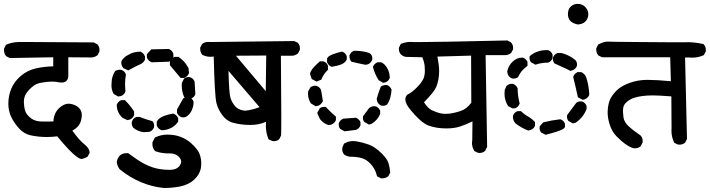

<svg xmlns="http://www.w3.org/2000/svg" viewBox="-30 -773 3589 971"><path d="M206.5 -80.1Q166 -80.1 126 -88.4Q92.8 -95.2 68.1 -121.6Q43.5 -147.9 27.8 -179.4Q12.2 -210.9 12.2 -248.5Q12.2 -288.6 26.9 -324.2Q41.5 -359.4 74.2 -388.2Q107.9 -417.5 153.8 -427.7Q194.8 -436.5 239.3 -437.5V-483.4L19.5 -479.5L1 -488.8L0 -490.2Q-9.8 -502 -9.8 -521Q-9.8 -522.9 -9.8 -526.4L0 -545.9L2.4 -547.4Q30.3 -559.6 64 -560.5Q71.8 -560.5 127 -560.5Q182.1 -560.5 443.4 -558.6L461.9 -549.3L462.9 -548.3Q473.1 -537.1 473.1 -520.5Q473.1 -517.1 472.7 -512.2L463.4 -493.7L461.4 -492.7Q449.2 -483.4 434.1 -482.4H433.6L315.4 -483.4V-387.2Q314.5 -372.6 306.2 -364.3Q297.4 -355.5 281.2 -355.5Q276.4 -355.5 270 -356.4Q252 -360.4 232.9 -360.4Q208.5 -360.4 177.2 -354.5Q171.4 -353 165.5 -351.6Q143.6 -346.7 116.2 -317.9Q90.8 -291.5 90.8 -258.8Q90.8 -256.3 90.8 -254.4Q92.8 -217.3 102.1 -201.7Q111.3 -186 129.4 -173.1Q147.5 -160.2 175.8 -158.7Q188.5 -158.2 199.2 -158.2Q220.7 -158.2 240.2 -158.7Q241.7 -198.7 266.4 -223.6Q291 -248.5 316.9 -248.5Q320.8 -248.5 324.7 -248Q353.5 -243.7 370.1 -226.6Q383.8 -212.4 383.8 -190.9Q383.8 -177.7 379.4 -162.1Q373.5 -143.1 361.8 -131.3Q352.5 -121.6 335.9 -112.3Q371.6 -63 395 -44.9Q422.9 -22.9 422.9 -2.4Q422.9 -1.5 422.9 1L413.1 19Q397.5 28.8 380.4 31.2Q370.1 28.8 357.9 19.5Q325.2 -3.9 259.3 -83.5Q231.4 -80.1 206.5 -80.1Z M830.1 2.9H821.3Q786.1 2.9 754.4 -8.8L752.9 -10.7Q740.7 -24.4 740.7 -45.4Q740.7 -48.8 741.2 -53.7L752.9 -77.1L755.4 -78.1Q783.2 -92.3 817.9 -92.3Q829.6 -92.3 841.8 -90.8Q895 -84.5 934.8 -50.3Q974.6 -16.1 982.9 16.6Q987.8 34.7 987.8 50.5Q987.8 66.4 985.4 79.6Q979 111.3 950.7 136.7Q922.4 161.6 881.3 169.9Q841.8 177.7 799.8 177.7H799.3Q678.2 166 575.7 83.5Q563 67.4 560.5 46.9Q563 27.8 575.7 13.7Q589.8 1.5 610.4 1.5Q613.3 1.5 619.1 2Q667 38.1 697.8 54.4Q728.5 70.8 759.8 78.4Q791 85.9 829.1 85.9Q864.3 85.9 879.4 64Q886.2 53.7 886.2 44.4Q886.2 31.7 873.5 19Q857.4 2.9 830.1 2.9ZM636.2 -150.4Q636.2 -156.7 637.7 -159.7Q640.6 -167.5 646 -172.9Q651.4 -178.2 659.7 -181.6H676.3Q706.5 -169.4 740.7 -160.2L742.7 -158.2Q749.5 -149.4 749.5 -136.7Q749.5 -130.4 748.5 -127.9Q742.2 -113.3 727.5 -106.9L726.6 -106.4L697.3 -104.5Q666.5 -107.9 643.6 -127.4Q636.2 -138.2 636.2 -150.4ZM762.7 -138.2V-156.7Q765.1 -162.1 767.3 -165Q769.5 -168 771 -169.4Q778.8 -177.2 792 -183.6Q813 -192.9 846.7 -198.7L848.6 -197.8Q863.3 -191.4 870.1 -177.2L871.1 -175.8V-157.7Q864.7 -148.9 861.1 -145.3Q857.4 -141.6 855.5 -139.9Q853.5 -138.2 851.6 -136.7Q849.6 -135.3 847.4 -133.5Q845.2 -131.8 843.3 -130.6Q841.3 -129.4 838.9 -127.9Q835 -125.5 830.1 -123.5Q808.1 -114.3 788.1 -114.3H786.1Q777.3 -118.7 771.7 -124Q766.1 -129.4 762.7 -138.2ZM560.5 -242.2V-243.7Q567.4 -259.8 582 -266.1L583.5 -266.6H602.1L604 -264.2Q628.4 -240.2 648.4 -208.5V-190.9Q641.6 -174.8 627 -168.5L614.3 -165.5L589.4 -177.2Q560.5 -204.6 560.5 -242.2ZM865.2 -202.6V-219.7L896.5 -274.9L897.5 -275.9Q906.7 -282.7 918.9 -282.7Q925.3 -282.7 927.7 -281.7Q942.4 -275.4 948.7 -259.8L949.2 -258.3Q948.7 -243.2 946.5 -234.6Q944.3 -226.1 942.1 -220.7Q939.9 -215.3 937.5 -210.4Q929.7 -196.3 917 -186.5Q908.7 -179.2 896.5 -179.2Q890.1 -179.2 887.7 -180.2Q872.1 -186.5 865.7 -201.2ZM900.9 -282.7Q893.6 -300.8 891.4 -315.2Q889.2 -329.6 889.2 -338.4Q889.2 -347.2 889.6 -353.5L900.9 -375.5L902.3 -376.5Q911.6 -383.3 923.8 -383.3Q930.2 -383.3 933.1 -381.8Q939.9 -379.4 945.3 -374Q950.7 -368.7 954.1 -360.4L958 -296.4Q954.6 -288.1 949.2 -282.7Q943.8 -277.3 934.1 -273.4H917ZM533.7 -340.8Q533.7 -346.2 534.2 -352.1Q534.2 -384.3 550.8 -411.1L551.8 -413.1L553.2 -414.1Q563.5 -420.4 576.2 -420.4Q582.5 -420.4 585.4 -418.9Q592.3 -416.5 597.7 -411.1Q603 -405.8 606 -398.4L606.9 -396.5Q602.5 -371.1 602.5 -350.6Q602.5 -330.1 604.5 -310.5Q601.1 -301.3 595.7 -295.9Q590.3 -290.5 582.5 -287.6L567.9 -284.7L544.9 -297.9L543.9 -299.8Q533.7 -317.9 533.7 -340.8ZM829.1 -443.4V-461.9Q833.5 -470.7 838.9 -476.3Q844.2 -481.9 853 -485.4H872.6Q886.2 -476.1 896 -466.3Q912.6 -449.7 923.8 -426.8L925.8 -402.8Q919.9 -390.1 910.6 -383.8Q907.2 -381.3 902.3 -378.9H883.3Q857.4 -409.2 829.1 -443.4ZM584 -449.7Q583.5 -453.6 583.5 -456.5Q583.5 -460 584.5 -464.4Q597.2 -485.4 616.2 -494.1Q643.6 -511.7 678.7 -511.7H680.7Q689 -507.8 694.1 -502.4Q699.2 -497.1 703.1 -487.8V-470.7Q698.7 -462.4 693.8 -457.5Q686.5 -450.2 675.8 -446.3Q661.6 -440.9 618.7 -417L593.8 -428.2Q585.4 -439.5 584 -449.7ZM712.9 -480.5V-496.1V-499L734.9 -523.4L823.7 -525.4Q832 -522 837.4 -516.6Q842.8 -511.2 846.7 -501.5V-484.9Q842.8 -475.1 837.4 -469.7Q832 -464.4 823.7 -460.9L736.8 -458Q720.7 -464.8 713.9 -479Z M1315.4 -157.2Q1280.3 -141.1 1235.4 -141.1Q1189.5 -141.1 1148.4 -152.3Q1111.3 -162.1 1085.9 -203.1Q1071.8 -225.1 1064.5 -252.4Q1055.7 -287.1 1050.8 -487.3Q1042.5 -485.8 1033.7 -485.8Q1013.7 -485.8 993.2 -495.6L992.2 -497.1Q982.4 -508.8 982.4 -526.9Q982.4 -528.8 982.4 -532.2L991.7 -549.8L993.2 -551.3Q1005.9 -561 1022.9 -561Q1027.3 -561 1031.7 -560.5L1457.5 -565.4L1475.6 -557.1L1476.6 -556.2Q1486.8 -544.9 1486.8 -528.3Q1486.8 -524.9 1486.3 -520L1476.6 -502.4Q1461.9 -491.7 1448.2 -491.2H1390.6Q1392.6 -269.5 1392.6 -185.1Q1392.6 -100.6 1391.6 -87.9L1382.3 -69.3L1381.3 -68.4Q1371.1 -59.1 1355.5 -59.1Q1348.6 -59.1 1346.7 -60.1L1328.1 -68.4Q1320.8 -86.4 1317.6 -103.3Q1314.5 -120.1 1314.5 -137.7Q1314.5 -138.2 1315.4 -157.2ZM1199.7 -214.4Q1203.6 -213.4 1207.3 -213.4Q1210.9 -213.4 1216.3 -213.9Q1221.7 -214.4 1231.9 -216.3Q1253.4 -220.2 1282.7 -231L1125.5 -414.6Q1128.4 -300.3 1135.5 -278.1Q1142.6 -255.9 1158.2 -236.8Q1173.3 -219.2 1199.7 -214.4ZM1314 -312 1316.4 -492.2 1163.1 -491.2Z M1739.3 19.5H1738.8Q1723.6 17.1 1710.4 8.8L1710 7.8Q1700.7 -2.9 1700.7 -18.6Q1700.7 -24.9 1701.7 -27.3L1709.5 -46.4L1711.9 -47.9Q1732.4 -59.6 1755.9 -59.6Q1764.2 -59.6 1773.4 -58.1Q1804.7 -52.7 1834.5 -42Q1867.2 -30.3 1901.4 3.9Q1928.2 30.8 1934.8 52.2Q1941.4 73.7 1943.4 100.1L1934.1 118.2L1932.6 119.1Q1920.9 128.9 1902.8 128.9Q1900.9 128.9 1897.5 128.9L1877 118.7L1876 115.2Q1867.2 78.6 1841.3 52.7Q1821.8 33.2 1800.3 26.9Q1775.4 19.5 1739.3 19.5ZM1683.1 -142.6Q1683.1 -148.9 1684.3 -152.1Q1685.5 -155.3 1687.7 -158.2Q1689.9 -161.1 1692.4 -164.1Q1697.8 -169.4 1706.1 -172.9L1770 -177.7Q1786.1 -170.9 1792.5 -156.2L1793 -154.8V-139.2Q1790.5 -132.8 1788.1 -129.9Q1785.6 -127 1783.9 -125.2Q1782.2 -123.5 1780.3 -121.6Q1776.4 -118.7 1770.5 -116.2L1712.4 -108.9L1691.4 -120.6L1690.4 -121.6Q1683.1 -129.9 1683.1 -142.6ZM1610.4 -232.4Q1612.8 -232.4 1617.7 -232.4Q1627 -222.2 1638.2 -210.9Q1649.4 -199.7 1668.9 -183.1V-165.5Q1662.1 -149.4 1645.5 -142.6L1631.3 -140.6L1629.4 -141.1Q1606 -148.4 1587.9 -170.9L1574.2 -201.7L1586.9 -225.1L1587.9 -226.1Q1596.7 -232.4 1610.4 -232.4ZM1805.2 -177.2Q1805.2 -180.2 1806.2 -185.5L1836.4 -226.1Q1848.6 -235.8 1862.8 -235.8Q1868.7 -235.8 1871.1 -234.9Q1885.7 -228.5 1892.1 -213.9L1892.6 -212.4V-196.8Q1879.4 -164.6 1848.6 -146.5L1847.7 -146L1835.9 -143.1L1813.5 -155.8L1812.5 -156.7Q1805.2 -165 1805.2 -177.2ZM1527.8 -298.8Q1527.8 -303.7 1528.3 -311L1540 -331.5L1541.5 -333Q1551.8 -339.4 1563.5 -339.4Q1569.8 -339.4 1573.2 -337.9Q1586.9 -332 1593.3 -318.8Q1595.2 -312 1603 -261.2Q1598.1 -252.4 1593 -247.3Q1587.9 -242.2 1580.6 -238.8L1565.9 -235.8L1542.5 -250L1541.5 -251.5Q1527.8 -272.5 1527.8 -298.8ZM1896 -335.4Q1908.7 -342.8 1920.4 -342.8Q1924.3 -342.8 1927.7 -342.8Q1943.4 -335.9 1949.7 -321.3L1950.2 -319.8Q1947.3 -272.9 1929.2 -246.6L1928.7 -245.6L1927.7 -244.6Q1918.5 -237.8 1906.7 -237.8Q1900.9 -237.8 1898.4 -238.8Q1883.8 -245.1 1877.4 -260.3L1875 -272.9Q1883.3 -304.2 1896 -335.4ZM1879.4 -458H1898.4Q1908.2 -453.1 1915.3 -445.8Q1922.4 -438.5 1928.7 -427.7Q1940.4 -407.7 1941.4 -379.4Q1937.5 -370.1 1932.4 -365Q1927.2 -359.9 1920.4 -356.9L1907.7 -354L1885.3 -367.2Q1865.7 -397 1856.9 -431.6L1856 -434.1L1856.9 -436.5Q1863.3 -451.2 1877.9 -457.5ZM1587.9 -462.9H1606Q1614.7 -459.5 1620.1 -454.1Q1625.5 -448.7 1628.9 -439.9V-420.4Q1616.2 -408.2 1608.6 -396.7Q1601.1 -385.3 1594.7 -370.1L1570.8 -360.4L1546.4 -373.5L1537.6 -400.4Q1540 -408.7 1543.9 -415.5Q1555.2 -434.6 1587.9 -462.9ZM1624 -458V-477.5Q1626.5 -481.9 1629.9 -485.4Q1643.6 -499 1699.7 -512.2Q1706.1 -509.8 1709 -507.6Q1711.9 -505.4 1714.8 -502.9Q1720.2 -497.6 1723.6 -488.8V-471.7Q1714.4 -453.6 1693.4 -446.3Q1674.8 -439.5 1647.5 -435.1L1645 -436Q1631.8 -442.4 1625 -456.5ZM1737.3 -488.8Q1737.3 -490.7 1737.3 -494.1Q1741.7 -502.4 1746.8 -507.6Q1752 -512.7 1760.3 -516.6Q1811 -515.1 1833.5 -506.3Q1839.8 -503.9 1845.2 -499.5Q1853 -489.7 1853 -478Q1853 -472.2 1852.1 -470Q1851.1 -467.8 1850.1 -465.8Q1849.1 -463.9 1848.1 -462.4Q1841.8 -452.6 1830.6 -447.8L1818.4 -445.3Q1783.7 -452.1 1747.6 -460.9L1745.6 -462.9Q1737.3 -473.6 1737.3 -488.8Z M2356.9 -50.8Q2356.9 -58.1 2358.4 -65.9L2359.4 -159.2Q2323.7 -141.6 2294.9 -132.6Q2266.1 -123.5 2227.5 -123.5Q2175.8 -123.5 2135.7 -138.7Q2099.6 -152.8 2047.9 -214.8Q2020 -247.6 2020 -270.5Q2020 -283.7 2029.3 -293.5L2030.3 -294.4Q2056.6 -307.1 2084.5 -337.4Q2111.8 -366.7 2115.7 -387.7Q2118.7 -401.9 2118.7 -414.3Q2118.7 -426.8 2117.7 -437.5Q2115.7 -460.4 2105.5 -483.4L2022 -485.4Q2008.3 -487.8 1997.6 -497.6Q1987.3 -508.8 1987.3 -525.9Q1987.3 -527.8 1987.3 -531.2L1997.1 -551.3L2000 -552.2Q2023.9 -561 2044.4 -561Q2050.3 -561 2055.4 -560.5Q2060.5 -560.1 2084.5 -560.1Q2174.3 -560.1 2536.1 -568.4L2553.7 -559.1L2554.2 -558.1Q2564.9 -547.9 2564.9 -531.2Q2564.9 -527.8 2564.5 -522.9L2555.2 -505.9L2553.7 -504.4Q2541.5 -494.6 2526.4 -494.1H2425.8L2433.6 -30.3L2423.3 -9.8L2421.9 -8.8Q2411.1 0.5 2395.5 0.5Q2392.1 0.5 2387.7 0L2369.6 -8.8L2368.2 -10.7Q2356.9 -28.8 2356.9 -50.8ZM2182.1 -486.8Q2190.9 -441.9 2190.9 -414.1Q2190.9 -369.6 2176.3 -333.5Q2170.9 -320.8 2155.8 -301.8Q2140.6 -282.7 2114.3 -255.9Q2133.3 -225.1 2154.8 -215.3Q2179.2 -203.6 2199.2 -199.7Q2210.9 -197.3 2222.2 -197.3Q2233.4 -197.3 2242.4 -198.2Q2251.5 -199.2 2260.3 -201.2Q2278.3 -204.6 2300.3 -211.9Q2330.1 -222.2 2353.5 -253.4L2352.5 -491.7Z M2698.7 -125.5Q2698.7 -128.4 2699.7 -134.3L2717.3 -154.3Q2760.3 -165 2803.7 -169.9Q2813 -166.5 2818.4 -161.1Q2823.7 -155.8 2827.1 -147V-131.3Q2825.7 -127.4 2823.2 -125Q2820.8 -122.6 2816.9 -120.1Q2798.3 -108.9 2729.5 -91.3L2706.5 -103L2705.6 -104.5Q2698.7 -113.8 2698.7 -125.5ZM2564 -181.6Q2564 -187.5 2565.4 -190.4Q2567.9 -196.8 2573.2 -202.1Q2578.6 -207.5 2587.4 -210.9H2605L2606.9 -208.5Q2621.1 -194.8 2639.2 -184.6Q2659.2 -173.3 2673.8 -157.7L2675.8 -155.3V-137.2Q2672.4 -129.4 2668.5 -125.5Q2662.1 -119.1 2653.8 -115.7L2641.1 -112.8Q2606.4 -126 2576.7 -149.4Q2564 -164.1 2564 -181.6ZM2837.4 -183.1Q2837.4 -186 2838.4 -191.4L2884.3 -252.9Q2895 -260.3 2907.2 -260.3Q2913.6 -260.3 2916.5 -258.8Q2929.7 -252.9 2936 -238.3L2936.5 -236.8V-221.2Q2919.4 -178.2 2881.3 -152.8L2879.9 -151.9L2867.2 -148.9L2845.2 -161.1L2844.2 -162.1Q2837.4 -171.4 2837.4 -183.1ZM2521.5 -297.9Q2521.5 -308.6 2522.5 -318.4L2531.7 -338.9L2533.2 -339.8Q2543.9 -349.1 2558.1 -349.1Q2564 -349.1 2566.4 -348.1Q2581.1 -341.8 2587.4 -327.1L2587.9 -325.7V-324.2Q2587.9 -290 2598.1 -249.5L2597.2 -247.1Q2590.8 -232.4 2577.6 -226.1L2576.2 -225.6L2562 -224.6L2539.6 -236.3Q2521.5 -265.6 2521.5 -297.9ZM2891.1 -408.2H2910.2Q2918.9 -403.3 2923.8 -398.4Q2932.6 -389.6 2936 -377.4Q2948.2 -339.4 2950.2 -293.5Q2943.4 -277.3 2928.2 -271L2917 -268.1L2892.6 -280.8Q2886.7 -310.1 2880.9 -333.3Q2875 -356.4 2868.7 -384.3Q2872.1 -392.1 2874 -395Q2880.9 -403.3 2889.2 -407.7ZM2608.9 -481.4Q2611.3 -481.4 2615.2 -481.4Q2630.9 -474.6 2637.2 -461.4L2637.7 -459.5V-440.4Q2626 -431.6 2619.6 -425.3Q2613.3 -418.9 2607.9 -412.6Q2598.1 -400.4 2590.3 -383.8L2588.9 -382.3Q2579.6 -375.5 2567.4 -375.5Q2561 -375.5 2558.6 -376.5Q2543.9 -382.8 2537.6 -397.9L2535.2 -411.1V-412.6Q2541.5 -441.4 2562.7 -461.4Q2584 -481.4 2608.9 -481.4ZM2766.1 -475.1Q2766.1 -481 2767.6 -483.9Q2770 -490.7 2775.4 -496.1Q2780.8 -501.5 2789.6 -504.9H2809.6Q2849.6 -494.6 2880.9 -468.3Q2888.2 -458.5 2888.2 -446.8Q2888.2 -440.9 2887.2 -438.5Q2880.9 -423.8 2865.7 -417.5L2854.5 -414.6Q2833.5 -425.8 2814 -434.1Q2794.4 -442.4 2773.9 -452.6L2772.9 -454.1Q2766.1 -463.4 2766.1 -475.1ZM2647.9 -480Q2647.9 -482.9 2648.9 -489.7L2651.4 -491.2Q2686.5 -519.5 2733.9 -519.5Q2737.3 -519.5 2742.2 -519.5Q2750.5 -516.1 2755.9 -510.7Q2761.2 -505.4 2764.6 -496.6V-479Q2761.2 -470.2 2755.9 -464.8Q2750.5 -459.5 2741.7 -456.1H2740.2Q2708.5 -456.1 2681.2 -446.8L2677.7 -445.8L2655.8 -458L2654.8 -459Q2647.9 -468.3 2647.9 -480ZM2855 -666.5Q2847.2 -674.3 2844.7 -683.8Q2842.3 -693.4 2842.3 -699Q2842.3 -704.6 2842.3 -707.5Q2844.2 -732.9 2863.3 -745.1Q2876.5 -753.4 2891.6 -753.4Q2914.1 -753.4 2929.2 -738.3Q2933.1 -734.4 2936 -730Q2945.3 -716.3 2945.3 -701.7Q2945.3 -683.1 2934.6 -668.9Q2930.2 -663.1 2923.8 -658.7Q2908.7 -649.4 2891.6 -649.4H2890.6Q2867.2 -654.8 2855 -666.5Z M3365.7 -112.8Q3365.7 -119.1 3366.2 -125.5L3365.2 -285.6Q3299.3 -290.5 3272.5 -290.5Q3212.9 -290.5 3175.3 -277.8Q3154.3 -270.5 3138.7 -256.3Q3123.5 -243.2 3121.6 -226.1Q3120.6 -218.8 3120.6 -214.4Q3120.6 -210 3120.6 -207.8Q3120.6 -205.6 3121.1 -200.7Q3121.6 -190.9 3123 -179.7Q3126.5 -155.3 3149.4 -134.3Q3173.8 -111.8 3209.5 -87.9Q3220.2 -76.2 3220.2 -60.1Q3220.2 -57.1 3219.7 -52.2L3210.4 -34.2L3209.5 -33.2Q3197.8 -22.9 3181.6 -22.9Q3174.3 -22.9 3169.9 -24.4Q3165.5 -25.9 3160.2 -28.3Q3154.8 -30.8 3149.4 -33.7Q3139.2 -39.6 3129.9 -46.4Q3110.8 -60.5 3087.6 -84Q3064.5 -107.4 3052.7 -145.5Q3043 -176.8 3043 -204.6Q3043 -210.4 3043.5 -216.3Q3045.9 -249 3054.7 -268.8Q3063.5 -288.6 3083.5 -310.5Q3103.5 -332.5 3139.2 -347.9Q3174.8 -363.3 3215.8 -367.7Q3228 -369.1 3246.1 -369.1Q3288.1 -369.1 3362.8 -362.3L3359.4 -483.4H3014.6L2996.1 -492.7L2995.1 -494.1Q2985.4 -505.9 2985.4 -522.9Q2985.4 -524.9 2985.4 -528.3L2995.1 -547.9L2997.6 -548.8Q3023.4 -562.5 3041 -562.5Q3042 -562.5 3043.5 -562.5Q3059.1 -561.5 3189.9 -560.5Q3337.9 -559.1 3383.8 -559.1Q3429.7 -559.1 3438 -559.3Q3446.3 -559.6 3449.7 -559.6Q3483.4 -559.6 3527.3 -550.3L3529.3 -548.3Q3539.6 -537.1 3539.6 -520.5Q3539.6 -517.1 3539.1 -512.2L3529.3 -494.1Q3501 -481.4 3470.7 -481.4Q3460.9 -481.4 3450.7 -482.4L3434.6 -481.9L3444.3 -70.3L3435.1 -51.8L3433.6 -50.8Q3422.9 -41.5 3406.7 -41.5Q3403.3 -41.5 3398.4 -42L3379.9 -50.8L3378.9 -53.2Q3365.7 -81.1 3365.7 -112.8Z"/></svg>

Font: Bakudai
Style: Bold
Weight: 700
Version: Version 1.48